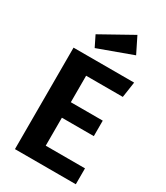

<svg xmlns="http://www.w3.org/2000/svg" viewBox="-244 -1122 1059 1224"><g transform="rotate(30 285.0 -510.5)"><path d="M391 -1021 158 -891 197 -812 449 -904ZM525 -747H79V0H527V-117H238V-323H473V-437H238V-632H508Z"/></g></svg>

Font: Glow Sans TC Normal
Style: Bold
Weight: 700
Designer: Ryoko NISHIZUKA (kana, bopomofo & ideographs); Paul D. Hunt (Latin, Greek & Cyrillic); Sandoll Communications, Soo-young
Version: Version 0.93